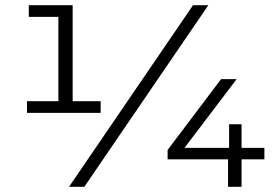

<svg xmlns="http://www.w3.org/2000/svg" viewBox="-20 -720 1069 740"><path d="M368 -330V-285H84V-330H205V-655H91V-700H260V-330ZM724 -700H783L305 0H246ZM999 -106H911V0H859V-106H626V-142L832 -415H892L691 -150H863V-241H911V-150H999Z"/></svg>

Font: Montserrat-Regular
Style: Regular
Weight: 400
Version: Version 7.200